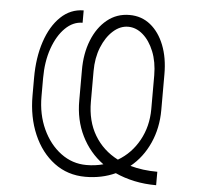

<svg xmlns="http://www.w3.org/2000/svg" viewBox="-53 -794 890 869"><g transform="rotate(5 391.5 -360.0)"><path d="M687.9 -41.2V19.9Q635.3 19.9 588.6 9.9Q541.9 0 501.4 -18.5Q439.3 9.9 365.1 9.9Q284.4 9.9 223.5 -35.7Q162.6 -81.3 128.9 -159.6Q95.2 -237.9 95.2 -335.2V-416.2Q95.2 -508.2 119.5 -581.1Q143.8 -654.1 188.2 -696.7Q232.6 -739.3 292.3 -739.7V-683.6Q249.3 -683.6 213.8 -648.8Q178.3 -614 157.1 -554Q136 -494 136 -418.7V-335.2Q136 -253.6 166.5 -187.3Q197.1 -121.1 249.1 -82.4Q301.1 -43.7 365.1 -43.7Q405.2 -43.7 441.8 -53.6Q378.2 -100.1 342.9 -171.7Q307.5 -243.3 307.9 -332.4V-468.8Q307.5 -544.7 331.7 -605.5Q355.8 -666.2 399.5 -701.7Q443.2 -737.2 501.4 -737.2Q556.1 -737.2 596.4 -704.7Q636.7 -672.2 659.1 -615.2Q681.5 -558.2 681.5 -484.4V-321Q681.5 -239.3 650.7 -170.8Q620 -102.3 564.6 -57.2Q620.7 -41.2 687.9 -41.2ZM505.3 -80.3Q565.7 -115.8 600.7 -179.2Q635.7 -242.5 636 -321V-474.4Q635.7 -535.9 616.7 -582.9Q597.7 -630 566.8 -656.8Q535.9 -683.6 499.6 -683.6Q463.1 -683.6 431.3 -655Q399.5 -626.4 380.1 -578.1Q360.8 -529.8 360.8 -470.2V-331Q360.8 -242.9 398.8 -179.2Q436.8 -115.4 505.3 -80.3Z"/></g></svg>

Font: Inter UI Extra Light
Style: Regular
Weight: 200
Designer: Rasmus Andersson
Foundry: rsms
Version: 3.2;8d6f07862